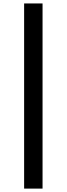

<svg xmlns="http://www.w3.org/2000/svg" viewBox="-20 -940 389 1119"><path d="M120.6 -919.9V159.2H228V-919.9Z"/></svg>

Font: Fjalla One
Style: Regular
Weight: 400
Designer: Irina Smirnova
Foundry: Irina Smirnova
Version: Version 1.001